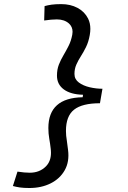

<svg xmlns="http://www.w3.org/2000/svg" viewBox="-20 -814 626 938"><path d="M123.5 104.5Q95.7 104.5 77.1 101.8Q58.6 99.1 43 94.7L65.4 24.4Q100.1 29.8 125.5 29.8Q173.8 29.8 204.6 -1.5Q229 -26.4 229 -67.4Q229 -78.1 227.5 -89.4Q225.1 -111.3 220.7 -136.2Q216.3 -161.1 216.3 -188.5Q216.3 -335.9 383.8 -338.9L385.7 -351.1Q325.2 -352.5 291.7 -377.2Q258.3 -401.9 258.3 -444.3Q258.3 -474.6 267.6 -498.3Q276.9 -522 290 -543.9Q302.7 -565.4 314.9 -589.4Q327.1 -613.3 333 -644Q334.5 -651.9 334.5 -658.7Q334.5 -683.1 316.9 -699.2Q294.4 -719.2 257.8 -719.2Q231.9 -719.2 195.8 -713.9L197.8 -784.2Q213.4 -788.6 232.4 -791.3Q251.5 -793.9 279.3 -793.9Q324.2 -793.9 358.6 -775.6Q393.1 -757.3 410.2 -723.6Q421.4 -701.2 421.4 -672.9Q421.4 -658.7 418.5 -642.6Q412.6 -609.4 400.4 -584.5Q388.2 -559.6 375 -539.1Q361.8 -518.6 352.8 -498Q343.8 -477.5 343.8 -452.6Q343.8 -426.8 365.2 -410.9Q386.7 -395 418.2 -387.7Q449.7 -380.4 480.5 -380.4L468.3 -309.6Q381.8 -309.6 342 -278.3Q302.2 -247.1 302.2 -174.3Q302.2 -151.4 306.6 -126.5Q310.5 -101.1 312.5 -81.1Q319.8 -24.4 296.4 17.3Q272.9 59.1 227.5 81.8Q182.1 104.5 123.5 104.5Z"/></svg>

Font: CaskaydiaCove NFP SemiLight
Style: Italic
Weight: 350
Italic angle: -10°
Designer: Aaron Bell
Foundry: Saja Typeworks
Version: Version 2111.001; VTT 6.35;Nerd Fonts 3.1.1